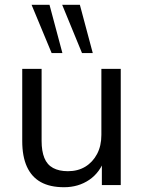

<svg xmlns="http://www.w3.org/2000/svg" viewBox="-20 -774 601 803"><path d="M248 9Q189 9 150.5 -12.5Q112 -34 92.5 -77Q73 -120 73 -184V-486H154V-185Q154 -142 165.5 -113.5Q177 -85 202 -71.5Q227 -58 264 -58Q306 -58 337 -77Q368 -96 386 -130Q404 -164 404 -210V-486H485V0H406V-112H419Q399 -53 353.5 -22Q308 9 248 9ZM323 -552 240 -754H314L368 -552ZM196 -552 112 -754H187L241 -552Z"/></svg>

Font: Nunito Sans 12pt ExtraLight 12pt
Style: Regular
Weight: 400
Version: Version 3.101;gftools[0.9.27]